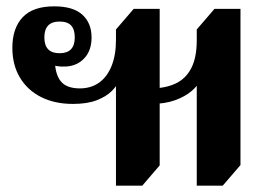

<svg xmlns="http://www.w3.org/2000/svg" viewBox="-20 -580 864 606"><path d="M346 6V-328L357 -327Q350 -310 332.5 -292.5Q315 -275 285 -263.5Q255 -252 210 -252Q153 -252 110 -273.5Q67 -295 43 -335Q19 -375 19 -429Q19 -491 51.5 -525.5Q84 -560 151 -560Q211 -560 240 -533.5Q269 -507 269 -462Q269 -421 246.5 -396.5Q224 -372 188 -370Q173 -369 158.5 -371.5Q144 -374 130 -381L153 -394Q153 -348 171 -324.5Q189 -301 232 -301Q267 -301 292.5 -319Q318 -337 332 -371.5Q346 -406 346 -453V-487L402 -552H484V-58L429 6ZM168 -412Q216 -412 216 -462Q216 -487 204.5 -499.5Q193 -512 168 -512Q120 -512 120 -462Q120 -412 168 -412ZM601 6V-328L612 -327Q605 -310 584.5 -292.5Q564 -275 532 -263.5Q500 -252 456 -252V-301Q501 -301 533.5 -316Q566 -331 583.5 -364.5Q601 -398 601 -453V-487L657 -552H739V-59L683 6Z"/></svg>

Font: Noto Serif Thai
Style: Regular
Weight: 400
Designer: Monotype Design Team
Foundry: Monotype Imaging Inc.
Version: Version 2.001